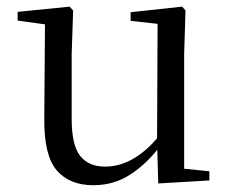

<svg xmlns="http://www.w3.org/2000/svg" viewBox="-20 -543 693 578"><path d="M260.9 14.6Q189.8 14.6 151.1 -29.8Q112.3 -74.2 113.3 -185.8L115.5 -483.7L137.7 -466.6L33.1 -481V-507.3L189.5 -523L200.2 -511.5L195.8 -380.4V-185.1Q195.8 -105.3 221.6 -73.3Q247.4 -41.4 296.3 -41.4Q342.8 -41.4 386.1 -68.1Q429.4 -94.9 464.9 -141.8L488.1 -103H461.7Q423.1 -51 373.2 -18.2Q323.3 14.6 260.9 14.6ZM456.4 9.3 452.8 -114.1V-115.5L454.4 -471.2L373.2 -480.3V-506.2L528.2 -523L538.4 -511.5L534.4 -380.4V-35L610.3 -27.4V0.2Z"/></svg>

Font: Noto Serif KR
Style: Regular
Weight: 200
Designer: Ryoko NISHIZUKA 西塚涼子 (kana & ideographs); Frank Grießhammer (Latin, Greek & Cyrillic); Wenlong ZHANG 张文龙 (bopomofo); San
Foundry: Adobe
Version: Version 2.001;hotconv 1.1.0;makeotfexe 2.6.0